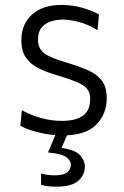

<svg xmlns="http://www.w3.org/2000/svg" viewBox="-20 -526 492 760"><path d="M227 10Q182.5 10 137 -0.8Q91.5 -11.5 60.5 -28L66.5 -90Q100.5 -70.5 141.8 -59Q183 -47.5 226 -47.5Q256 -47.5 281.2 -54.8Q306.5 -62 321.8 -81.2Q337 -100.5 337 -136.5Q337 -160 324.2 -175Q311.5 -190 281.8 -202.2Q252 -214.5 201.5 -229.5Q163.5 -240.5 132.2 -256Q101 -271.5 82.8 -297.8Q64.5 -324 64.5 -367Q64.5 -430.5 107 -468.5Q149.5 -506.5 222.5 -506.5Q266 -506.5 305.8 -495.2Q345.5 -484 372 -468.5L366 -406Q329.5 -429.5 292.5 -439Q255.5 -448.5 228 -448.5Q207 -448.5 184.5 -442.2Q162 -436 146.2 -418.8Q130.5 -401.5 130.5 -368.5Q130.5 -333.5 155.2 -315Q180 -296.5 244.5 -278Q292.5 -263.5 328 -248Q363.5 -232.5 383 -207Q402.5 -181.5 402.5 -137Q402.5 -75.5 361.2 -32.8Q320 10 227 10ZM202 213Q168.5 213 142.5 205.5V160.5Q149.5 163 164 165.5Q178.5 168 195.5 168Q232.5 168 246.5 155.8Q260.5 143.5 260.5 125.5Q260.5 110.5 243 96.5Q225.5 82.5 170 77.5L209.5 -16.5H249.5V0L223.5 59.5Q278.5 67.5 297.2 88.8Q316 110 316 133Q316 166 290 189.5Q264 213 202 213Z"/></svg>

Font: Commissioner Light
Style: Regular
Weight: 300
Designer: Kostas Bartsokas
Foundry: Kostas Bartsokas
Version: Version 1.000; ttfautohint (v1.8.3)